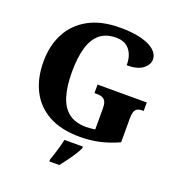

<svg xmlns="http://www.w3.org/2000/svg" viewBox="-163 -856 1118 1210"><g transform="rotate(20 395.5 -251.5)"><path d="M432 10Q305 10 221.5 -36Q138 -82 96 -164.5Q54 -247 54 -358Q54 -466 97.5 -548.5Q141 -631 226 -677.5Q311 -724 437 -724Q524 -724 582 -708Q640 -692 669 -665.5Q698 -639 698 -606Q698 -570 662.5 -542.5Q627 -515 555 -515Q555 -560 541 -591Q527 -622 501 -639Q475 -656 434 -656Q366 -656 324.5 -621Q283 -586 264 -519.5Q245 -453 245 -358Q245 -263 265 -197Q285 -131 329.5 -96.5Q374 -62 447 -62Q461 -62 476.5 -63.5Q492 -65 507 -67V-209Q507 -235 500.5 -250.5Q494 -266 479.5 -273.5Q465 -281 441 -281H424V-338H754V-281H743Q723 -281 710.5 -273.5Q698 -266 693 -249.5Q688 -233 688 -205V-47Q627 -19 564.5 -4.5Q502 10 432 10ZM304 208Q311 189 319.5 162.5Q328 136 335.5 109Q343 82 347 61H471V71Q462 92 445 118.5Q428 145 408 172Q388 199 371 221H304Z"/></g></svg>

Font: Noto Serif Gujarati ExtraBold
Style: Regular
Weight: 800
Version: Version 2.102